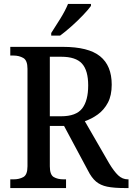

<svg xmlns="http://www.w3.org/2000/svg" viewBox="-20 -951 670 971"><path d="M32 0V-44H49Q77 -44 98 -55.5Q119 -67 119 -110V-603Q119 -646 97.5 -658Q76 -670 49 -670H32V-714H298Q427 -714 486 -666.5Q545 -619 545 -523Q545 -468 525.5 -431.5Q506 -395 475 -372.5Q444 -350 409 -338L532 -125Q556 -85 577.5 -64.5Q599 -44 627 -44H630V0H611Q556 0 522 -7Q488 -14 465.5 -33Q443 -52 424 -90L304 -314H232V-110Q232 -67 252 -55.5Q272 -44 301 -44H314V0ZM289 -363Q365 -363 395.5 -402.5Q426 -442 426 -519Q426 -595 394.5 -629.5Q363 -664 290 -664H232V-363ZM239 -784Q260 -816 285 -856.5Q310 -897 324 -931H440V-921Q428 -904 401 -875.5Q374 -847 342 -818.5Q310 -790 284 -771H239Z"/></svg>

Font: Noto Serif Khmer SemiCondensed Medium
Style: Regular
Weight: 500
Width: 4
Designer: Danh Hong and the Monotype Design Team
Foundry: Monotype Imaging Inc.
Version: Version 2.004; ttfautohint (v1.8.4.7-5d5b)